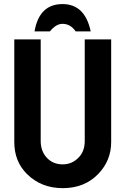

<svg xmlns="http://www.w3.org/2000/svg" viewBox="-20 -929 626 958"><path d="M152.3 -772.5Q175.8 -908.7 292 -908.7Q403.8 -908.7 432.6 -772.5H357.4Q331.5 -810.1 292 -810.1Q259.8 -810.1 229 -772.5ZM51.3 -732.4H183.1V-225.6Q183.1 -177.7 210 -146Q241.2 -108.9 293 -108.9Q342.3 -108.9 376 -147Q402.8 -177.2 402.8 -225.6V-732.4H534.7V-220.2Q534.7 -128.4 470.7 -61.5Q402.3 9.8 293 9.8Q185.1 9.8 113.8 -61.5Q51.3 -124 51.3 -220.2Z"/></svg>

Font: Consola Mono
Style: Bold
Weight: 700
Monospace: yes
Designer: Wojciech Kalinowski "wmk69" (wmk69@o2.pl)
Foundry: Wojciech Kalinowski "wmk69" (wmk69@o2.pl)
Version: Version 2.1.0